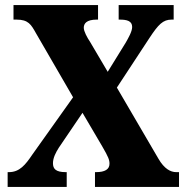

<svg xmlns="http://www.w3.org/2000/svg" viewBox="-20 -734 734 754"><path d="M10 0H242V-58H238C199 -58 188 -71 188 -93C188 -114 199 -135 211 -154L304 -291L381 -160C406 -117 410 -106 410 -91C410 -69 392 -58 357 -58H353V0H683V-58H672C650 -58 625 -71 602 -111L439 -390L567 -585C602 -638 620 -657 654 -657H662V-714H446V-657H450C478 -657 499 -652 499 -628C499 -610 483 -583 474 -567L403 -452L334 -569C322 -587 309 -611 309 -625C309 -641 319 -657 360 -657H365V-714H33V-657H45C91 -657 102 -638 121 -604L267 -352L107 -127C80 -87 57 -58 15 -58H10Z"/></svg>

Font: Noto Serif Devanagari Condensed Black
Style: Regular
Weight: 900
Width: 3
Designer: Universal Thirst, Indian Type Foundry and the Monotype Design Team
Foundry: Monotype Imaging Inc.
Version: Version 2.004